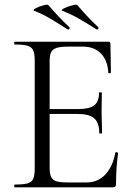

<svg xmlns="http://www.w3.org/2000/svg" viewBox="-20 -804 577 824"><path d="M43 -12Q81 -12 98.5 -17Q116 -22 122.5 -36.5Q129 -51 129 -81V-544Q129 -574 122.5 -588Q116 -602 98.5 -607.5Q81 -613 43 -613Q41 -613 41 -619Q41 -625 43 -625H445Q454 -625 454 -616L456 -493Q456 -490 450.5 -489.5Q445 -489 445 -492Q442 -545 413 -574.5Q384 -604 336 -604H275Q240 -604 223 -598.5Q206 -593 199.5 -580Q193 -567 193 -539V-85Q193 -58 199.5 -44.5Q206 -31 222 -26Q238 -21 272 -21H352Q400 -21 432 -55Q464 -89 475 -149Q475 -151 479 -151Q482 -151 484.5 -149.5Q487 -148 487 -147Q478 -84 478 -15Q478 -7 474.5 -3.5Q471 0 462 0H43Q41 0 41 -6Q41 -12 43 -12ZM313 -315H163V-336H316Q364 -336 384.5 -352Q405 -368 405 -406Q405 -408 411 -408Q417 -408 417 -406L416 -325Q416 -296 417 -281L418 -233Q418 -231 412 -231Q406 -231 406 -233Q406 -277 384.5 -296Q363 -315 313 -315ZM247 -758Q240 -761 255 -768.5Q270 -776 289.5 -781Q309 -786 312 -782Q354 -732 402 -687Q403 -686 403 -684Q403 -681 400 -678.5Q397 -676 394 -678Q350 -706 318.5 -724Q287 -742 247 -758ZM126 -758Q119 -761 133 -768.5Q147 -776 166 -781Q185 -786 188 -782Q230 -732 278 -687Q279 -686 279 -684Q279 -681 276 -678.5Q273 -676 270 -678Q223 -708 193.5 -725.5Q164 -743 126 -758Z"/></svg>

Font: Cormorant
Style: Regular
Weight: 400
Designer: Christian Thalmann (Catharsis Fonts)
Foundry: Catharsis Fonts
Version: Version 4.000